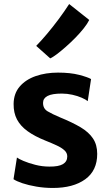

<svg xmlns="http://www.w3.org/2000/svg" viewBox="-20 -924 540 952"><path d="M47 -35.5 64 -143Q72 -136.5 96.5 -126Q121 -115.5 155 -106.8Q189 -98 225 -98Q270.5 -97.5 292 -110.2Q313.5 -123 313.5 -148.5Q313.5 -166 299.2 -179Q285 -192 260.5 -203.2Q236 -214.5 206 -226.5Q152 -248 116.8 -273.5Q81.5 -299 64.2 -331.8Q47 -364.5 47.5 -408.5Q48 -460.5 77.8 -495Q107.5 -529.5 157.2 -546.8Q207 -564 267.5 -564Q329 -564 372.2 -552.8Q415.5 -541.5 431.5 -532L415 -422.5Q405.5 -430.5 385 -439.5Q364.5 -448.5 338.8 -454.2Q313 -460 286.5 -460Q238 -460 215.8 -448.2Q193.5 -436.5 193.5 -414.5Q193 -386 215.8 -372.2Q238.5 -358.5 279 -341.5Q339 -317 379.8 -292.8Q420.5 -268.5 441.2 -237.2Q462 -206 462 -161Q462 -78 402.5 -35Q343 8 242 8Q199.5 8 160.2 1.2Q121 -5.5 91.2 -15.5Q61.5 -25.5 47 -35.5ZM229 -634.5 159.5 -696.5Q185 -722.5 214 -757Q243 -791.5 271.2 -829.5Q299.5 -867.5 323 -904L422.5 -825Q413.5 -806.5 395.2 -783.5Q377 -760.5 353.8 -736.8Q330.5 -713 306.2 -691.8Q282 -670.5 261.8 -655.2Q241.5 -640 229 -634.5Z"/></svg>

Font: Koeln Type Sans
Style: Bold
Weight: 700
Designer: Eben Sorkin
Foundry: Eben Sorkin
Version: Version 2.001